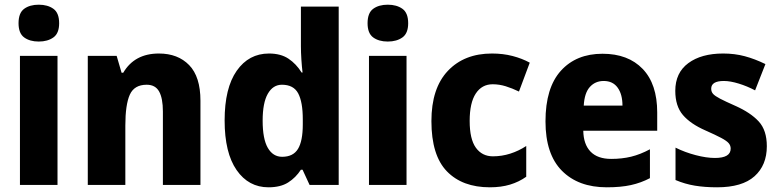

<svg xmlns="http://www.w3.org/2000/svg" viewBox="-20 -788 3322 818"><path d="M145 -768Q183 -768 207.5 -750.5Q232 -733 232 -689Q232 -646 207.5 -628.5Q183 -611 145 -611Q107 -611 83 -628.5Q59 -646 59 -689Q59 -733 83 -750.5Q107 -768 145 -768ZM225 -550V0H65V-550Z M657 -560Q738 -560 786 -510.5Q834 -461 834 -359V0H674V-313Q674 -369 658 -398Q642 -427 605 -427Q552 -427 533 -384.5Q514 -342 514 -253V0H354V-550H477L498 -478H505Q553 -560 657 -560Z M1124 10Q1039 10 988 -63.5Q937 -137 937 -275Q937 -413 988.5 -486.5Q1040 -560 1126 -560Q1176 -560 1209 -538Q1242 -516 1265 -479H1269Q1266 -504 1264 -534.5Q1262 -565 1262 -591V-760H1423V0H1299L1269 -65H1262Q1240 -31 1207.5 -10.5Q1175 10 1124 10ZM1182 -120Q1229 -120 1249.5 -153.5Q1270 -187 1270 -258V-280Q1270 -353 1250.5 -390Q1231 -427 1181 -427Q1143 -427 1121 -388.5Q1099 -350 1099 -274Q1099 -196 1121 -158Q1143 -120 1182 -120Z M1632 -768Q1670 -768 1694.5 -750.5Q1719 -733 1719 -689Q1719 -646 1694.5 -628.5Q1670 -611 1632 -611Q1594 -611 1570 -628.5Q1546 -646 1546 -689Q1546 -733 1570 -750.5Q1594 -768 1632 -768ZM1712 -550V0H1552V-550Z M2067 10Q1950 10 1884 -58Q1818 -126 1818 -272Q1818 -412 1888 -486Q1958 -560 2076 -560Q2123 -560 2163.5 -549.5Q2204 -539 2237 -521L2191 -398Q2162 -412 2134.5 -420.5Q2107 -429 2079 -429Q2033 -429 2007 -389.5Q1981 -350 1981 -273Q1981 -195 2007.5 -158.5Q2034 -122 2080 -122Q2118 -122 2154 -133.5Q2190 -145 2222 -166V-35Q2191 -13 2153 -1.5Q2115 10 2067 10Z M2547 -559Q2656 -559 2718 -494.5Q2780 -430 2780 -309V-231H2465Q2466 -173 2496 -142Q2526 -111 2584 -111Q2630 -111 2669 -120.5Q2708 -130 2749 -152V-29Q2711 -9 2668 0.5Q2625 10 2565 10Q2444 10 2374 -60.5Q2304 -131 2304 -271Q2304 -414 2369.5 -486.5Q2435 -559 2547 -559ZM2552 -443Q2516 -443 2493 -417.5Q2470 -392 2467 -338H2632Q2632 -386 2611.5 -414.5Q2591 -443 2552 -443Z M3247 -165Q3247 -84 3194.5 -37Q3142 10 3035 10Q2983 10 2940.5 3Q2898 -4 2858 -21V-159Q2898 -139 2944 -127Q2990 -115 3026 -115Q3093 -115 3093 -155Q3093 -168 3084.5 -178Q3076 -188 3052.5 -200.5Q3029 -213 2986 -232Q2922 -260 2889.5 -298Q2857 -336 2857 -401Q2857 -478 2912.5 -519Q2968 -560 3061 -560Q3110 -560 3153 -548.5Q3196 -537 3241 -515L3197 -403Q3163 -421 3127 -432Q3091 -443 3064 -443Q3010 -443 3010 -410Q3010 -397 3018 -388Q3026 -379 3048 -367.5Q3070 -356 3113 -337Q3178 -308 3212.5 -270.5Q3247 -233 3247 -165Z"/></svg>

Font: Noto Sans Khmer UI SemiCondensed ExtraBold
Style: Regular
Weight: 800
Width: 4
Designer: Danh Hong and the Monotype Design Team
Foundry: Monotype Imaging Inc.
Version: Version 2.002; ttfautohint (v1.8.4.7-5d5b)